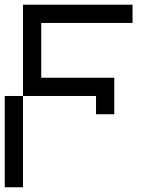

<svg xmlns="http://www.w3.org/2000/svg" viewBox="-20 -789 655 809"><path d="M0 0V-384.6H76.9V0ZM76.9 -384.6V-769.2H538.5V-692.3H153.8V-461.5H461.5V-307.7H384.6V-384.6Z"/></svg>

Font: Mintsoda - Lime Green 13x16
Style: Regular
Weight: 400
Designer: Mintsoda-15
Version: Version 1.0